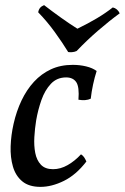

<svg xmlns="http://www.w3.org/2000/svg" viewBox="-20 -720 487 749"><path d="M138 9Q93 9 67 -12.5Q41 -34 30.5 -70Q20 -106 21.5 -149.5Q23 -193 33 -237Q44 -286 64 -328Q84 -370 112.5 -401Q141 -432 178.5 -449.5Q216 -467 264 -467Q291 -467 316 -461Q341 -455 357 -443Q349 -418 343 -390Q337 -362 334 -335Q315 -326 286 -331Q290 -381 277.5 -399.5Q265 -418 238 -418Q202 -418 178.5 -393Q155 -368 141.5 -329.5Q128 -291 121 -250Q116 -219 114 -185.5Q112 -152 117.5 -123.5Q123 -95 139.5 -77.5Q156 -60 187 -60Q216 -60 244 -76Q272 -92 296 -118Q304 -113 308.5 -106Q313 -99 317 -90Q277 -38 229.5 -14.5Q182 9 138 9ZM246 -517Q224 -553 194 -594.5Q164 -636 129 -672Q131 -683 136.5 -689.5Q142 -696 152 -700Q183 -676 218 -651Q253 -626 282 -608Q325 -629 358.5 -649Q392 -669 420 -691Q429 -689 436 -683Q443 -677 447 -668Q407 -639 362.5 -600.5Q318 -562 279 -521Q270 -517 261 -516.5Q252 -516 246 -517Z"/></svg>

Font: Vollkorn
Style: Italic
Weight: 400
Italic angle: -11°
Designer: Friedrich Althausen
Foundry: Friedrich Althausen
Version: Version 5.001